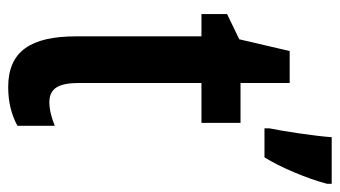

<svg xmlns="http://www.w3.org/2000/svg" viewBox="-196 -604 810 457"><g transform="rotate(90 208.5 -375.0)"><path d="M417 -749V-760H306C304 -725 291 -639 285 -612V-600H354C378 -638 405 -703 417 -749ZM223 -88C189 -88 177 -111 177 -159V-450H272V-543H177V-660H101L73 -540L13 -511V-450H66V-152C66 -43 102 10 187 10C223 10 253 2 279 -12V-101C260 -93 240 -88 223 -88Z"/></g></svg>

Font: Noto Sans Myanmar ExtraCondensed SemiBold
Style: Regular
Weight: 600
Width: 2
Designer: Monotype Design Team
Foundry: Monotype Imaging Inc.
Version: Version 2.107